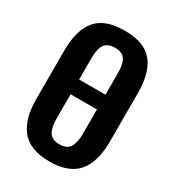

<svg xmlns="http://www.w3.org/2000/svg" viewBox="-197 -932 958 1055"><g transform="rotate(30 282.0 -404.0)"><path d="M282.2 11.2Q217.8 11.2 172.1 -6.8Q126.5 -24.9 99.4 -60.3Q72.3 -95.7 60.1 -143.1Q47.9 -190.4 47.9 -253.9V-558.1Q47.9 -687 102.3 -752.9Q156.7 -818.8 282.2 -818.8Q407.2 -818.8 461.2 -752.9Q515.1 -687 515.1 -558.1V-253.9Q515.1 -203.6 507.6 -163.6Q500 -123.5 482.9 -90.3Q465.8 -57.1 439 -34.9Q412.1 -12.7 372.8 -0.7Q333.5 11.2 282.2 11.2ZM198.2 -591.8V-460.9H365.2V-591.8Q365.2 -620.1 362.3 -639.6Q359.4 -659.2 350.8 -676.5Q342.3 -693.8 325.2 -702.4Q308.1 -710.9 282.2 -710.9Q261.2 -710.9 245.8 -704.8Q230.5 -698.7 221.4 -688.7Q212.4 -678.7 207 -662.8Q201.7 -647 200 -630.4Q198.2 -613.8 198.2 -591.8ZM282.2 -98.1Q308.1 -98.1 325.2 -107.2Q342.3 -116.2 350.8 -134Q359.4 -151.9 362.3 -171.6Q365.2 -191.4 365.2 -219.2V-367.2H198.2V-219.2Q198.2 -190.9 201.2 -171.4Q204.1 -151.9 212.6 -134Q221.2 -116.2 238.5 -107.2Q255.9 -98.1 282.2 -98.1Z"/></g></svg>

Font: Oswald Medium
Style: Regular
Weight: 500
Designer: Vernon Adams
Foundry: Vernon Adams
Version: Version 4.103